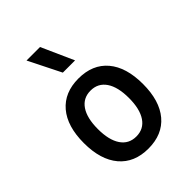

<svg xmlns="http://www.w3.org/2000/svg" viewBox="-227 -913 1040 1040"><g transform="rotate(-45 293.0 -392.5)"><path d="M293 9.8Q185.5 9.8 126 -60.5Q66.4 -130.9 66.4 -258.8Q66.4 -387.2 126 -457.3Q185.5 -527.3 293 -527.3Q400.9 -527.3 460.2 -457.3Q519.5 -387.2 519.5 -258.8Q519.5 -130.9 460.2 -60.5Q400.9 9.8 293 9.8ZM293 -83Q350.1 -83 381.1 -128.9Q412.1 -174.8 412.1 -258.8Q412.1 -343.3 381.1 -388.9Q350.1 -434.6 293 -434.6Q235.8 -434.6 204.8 -388.9Q173.8 -343.3 173.8 -258.8Q173.8 -174.8 204.8 -128.9Q235.8 -83 293 -83ZM255.9 -609.4 163.1 -794.9H266.6L349.6 -609.4Z"/></g></svg>

Font: Cascadia Code
Style: Regular
Weight: 400
Designer: Aaron Bell
Foundry: Saja Typeworks
Version: Version 2404.023